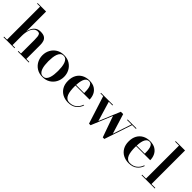

<svg xmlns="http://www.w3.org/2000/svg" viewBox="198 -1861 2982 2982"><g transform="rotate(45 1688.5 -370.0)"><path d="M27.5 0V-12.5H93V-737.5H27.5V-750H213V-12.5H269V0ZM342 0V-12.5H398V-309.5Q398 -351.5 394.2 -381Q390.5 -410.5 379.2 -425.8Q368 -441 344.5 -441Q307 -441 281.5 -420Q256 -399 241 -365.8Q226 -332.5 219.5 -294.8Q213 -257 213 -223.5L203.5 -221Q203.5 -256.5 210.5 -299.2Q217.5 -342 235.8 -380.8Q254 -419.5 288 -444.8Q322 -470 376 -470Q433 -470 463.5 -450.5Q494 -431 505.5 -397Q517 -363 517 -319.5V-12.5H582.5V0Z M890.5 10Q817 10 763.8 -23Q710.5 -56 681.5 -110.5Q652.5 -165 652.5 -230Q652.5 -295 681.5 -349.5Q710.5 -404 763.8 -437Q817 -470 890.5 -470Q964 -470 1017.2 -437Q1070.5 -404 1099.5 -349.5Q1128.5 -295 1128.5 -230Q1128.5 -165 1099.5 -110.5Q1070.5 -56 1017.2 -23Q964 10 890.5 10ZM890.5 -2.5Q923.5 -2.5 944.5 -22.2Q965.5 -42 977 -75.2Q988.5 -108.5 993 -149Q997.5 -189.5 997.5 -230Q997.5 -271 993 -311.2Q988.5 -351.5 977 -384.8Q965.5 -418 944.5 -437.8Q923.5 -457.5 890.5 -457.5Q857.5 -457.5 836.8 -437.8Q816 -418 804.2 -384.8Q792.5 -351.5 788 -311.2Q783.5 -271 783.5 -230Q783.5 -189.5 788 -149Q792.5 -108.5 804.2 -75.2Q816 -42 836.8 -22.2Q857.5 -2.5 890.5 -2.5Z M1452 10Q1384 10 1330.2 -18.2Q1276.5 -46.5 1245.2 -100Q1214 -153.5 1214 -230Q1214 -306.5 1244 -360Q1274 -413.5 1326.8 -441.8Q1379.5 -470 1447.5 -470Q1521.5 -470 1567.8 -440.2Q1614 -410.5 1636 -362.8Q1658 -315 1658 -260.5H1281V-273H1526.5Q1526.5 -302.5 1524.2 -334.8Q1522 -367 1514.2 -394.8Q1506.5 -422.5 1490.5 -440Q1474.5 -457.5 1447.5 -457.5Q1418 -457.5 1398.5 -439.2Q1379 -421 1368 -389.5Q1357 -358 1352.5 -318.5Q1348 -279 1348 -236Q1348 -190 1353.2 -148.2Q1358.5 -106.5 1371.5 -74.5Q1384.5 -42.5 1408.2 -24Q1432 -5.5 1468.5 -5.5Q1537.5 -5.5 1583.8 -43.2Q1630 -81 1648.5 -138H1662Q1642.5 -74.5 1590.8 -32.2Q1539 10 1452 10Z M2488.5 -460V-447.5H2405L2252 10H2218L2094 -338L1950 10H1915.5L1769.5 -447.5H1709.5V-460H1973.5V-447.5H1892.5L1990 -121L2134.5 -470H2186L2288 -140.5L2391 -447.5H2294V-460Z M2783.5 10Q2715.5 10 2661.8 -18.2Q2608 -46.5 2576.8 -100Q2545.5 -153.5 2545.5 -230Q2545.5 -306.5 2575.5 -360Q2605.5 -413.5 2658.2 -441.8Q2711 -470 2779 -470Q2853 -470 2899.2 -440.2Q2945.5 -410.5 2967.5 -362.8Q2989.5 -315 2989.5 -260.5H2612.5V-273H2858Q2858 -302.5 2855.8 -334.8Q2853.5 -367 2845.8 -394.8Q2838 -422.5 2822 -440Q2806 -457.5 2779 -457.5Q2749.5 -457.5 2730 -439.2Q2710.5 -421 2699.5 -389.5Q2688.5 -358 2684 -318.5Q2679.5 -279 2679.5 -236Q2679.5 -190 2684.8 -148.2Q2690 -106.5 2703 -74.5Q2716 -42.5 2739.8 -24Q2763.5 -5.5 2800 -5.5Q2869 -5.5 2915.2 -43.2Q2961.5 -81 2980 -138H2993.5Q2974 -74.5 2922.2 -32.2Q2870.5 10 2783.5 10Z M3265 -750V-12.5H3350V0H3059.5V-12.5H3145V-737.5H3059.5V-750Z"/></g></svg>

Font: Bodoni Moda 18pt SemiBold
Style: Regular
Weight: 600
Designer: Owen Earl
Foundry: indestructible type
Version: Version 2.005